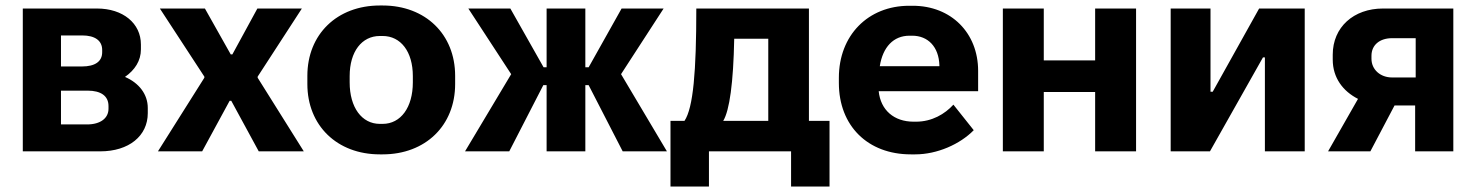

<svg xmlns="http://www.w3.org/2000/svg" viewBox="-20 -551 5374 699"><path d="M63 0H345C449 0 518 -56 518 -139V-158C518 -208 486 -249 435 -271C471 -296 493 -330 493 -371V-389C493 -466 428 -520 333 -520H63ZM202 -309V-422H279C326 -422 352 -403 352 -369V-361C352 -327 326 -309 278 -309ZM202 -98V-221H299C347 -221 375 -202 375 -165V-155C375 -121 346 -98 297 -98Z M555 0H716L816 -184H822L922 0H1086L918 -268V-272L1079 -520H917L826 -353H820L726 -520H562L724 -272V-268Z M1363 11H1373C1529 11 1637 -94 1637 -245V-275C1637 -426 1529 -531 1373 -531H1363C1207 -531 1099 -426 1099 -275V-245C1099 -94 1207 11 1363 11ZM1363 -100C1297 -100 1253 -160 1253 -251V-274C1253 -363 1297 -420 1363 -420H1373C1439 -420 1483 -363 1483 -274V-251C1483 -160 1439 -100 1373 -100Z M1970 0H2111V-241H2123L2247 0H2408L2241 -281L2396 -520H2243L2123 -306H2111V-520H1970V-306H1959L1838 -520H1685L1841 -281L1673 0H1834L1958 -241H1970Z M2421 128H2561V0H2860V128H3000V-111H2925V-520H2515C2515 -291 2504 -159 2472 -111H2421ZM2613 -111C2636 -149 2650 -250 2653 -410H2777V-111Z M3296 11H3312C3392 11 3475 -26 3525 -77L3451 -170C3420 -136 3373 -108 3315 -108H3306C3235 -108 3186 -150 3179 -219H3541V-293C3541 -431 3443 -530 3303 -530H3290C3140 -530 3034 -422 3034 -268V-249C3034 -93 3139 11 3296 11ZM3183 -310C3194 -380 3233 -421 3291 -421H3301C3358 -421 3398 -381 3400 -313V-310Z M3631 0H3780V-216H3967V0H4116V-520H3967V-331H3780V-520H3631Z M4242 0H4385L4578 -342H4585V0H4730V-520H4564L4395 -217H4387V-520H4242Z M4815 0H4969L5057 -167H5132V0H5271V-520H5015C4908 -520 4832 -452 4832 -352V-334C4832 -268 4869 -219 4924 -191ZM5048 -269C5005 -269 4973 -298 4973 -337V-348C4973 -388 5004 -412 5048 -412H5134V-269Z"/></svg>

Font: Fixel Text Bold
Style: Bold
Weight: 700
Width: 4
Designer: AlfaBravo + MacPaw
Foundry: Kyrylo Tkachov, Marchela Mozhyna, Serhii Makarenko, Maria Weinstein, Zakhar Kryvoshyya
Version: Version 1.211